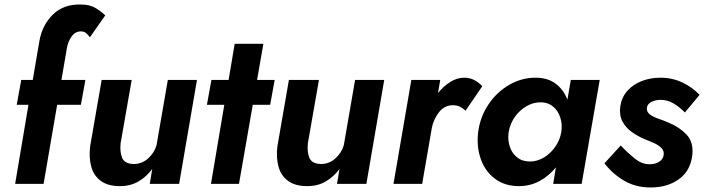

<svg xmlns="http://www.w3.org/2000/svg" viewBox="-20 -814 3117 850"><path d="M378 -649 446 -746Q427 -764 402 -779Q377 -794 338 -794Q261 -796 213.5 -749Q166 -702 154 -630L125 -460H74L54 -350H106L47 0H173L233 -350H338L358 -460H252L276 -600Q281 -630 297 -652.5Q313 -675 338 -675Q352 -675 360.5 -668Q369 -661 378 -649Z M514 -180 563 -460H430L379 -166Q373 -116 384 -76Q395 -36 426.5 -13Q458 10 511 10Q558 10 593.5 -11Q629 -32 654 -66L643 0H773L852 -460H723L673 -171Q663 -137 635 -112Q607 -87 569 -88Q530 -90 520 -117Q510 -144 514 -180Z M1019 -620 992 -460H916L896 -350H973L914 0H1038L1099 -350H1176L1196 -460H1118L1146 -620Z M1343 -180 1392 -460H1259L1208 -166Q1202 -116 1213 -76Q1224 -36 1255.5 -13Q1287 10 1340 10Q1387 10 1422.5 -11Q1458 -32 1483 -66L1472 0H1602L1681 -460H1552L1502 -171Q1492 -137 1464 -112Q1436 -87 1398 -88Q1359 -90 1349 -117Q1339 -144 1343 -180Z M2041 -324 2115 -432Q2100 -449 2080 -459.5Q2060 -470 2035 -470Q2003 -470 1973 -451Q1943 -432 1919 -402L1929 -460H1801L1722 0H1849L1892 -249Q1900 -288 1924.5 -318.5Q1949 -349 1987 -348Q2004 -348 2016.5 -341.5Q2029 -335 2041 -324Z M2232 -230Q2238 -266 2259 -296Q2280 -326 2311 -344Q2342 -362 2377 -361Q2408 -360 2429.5 -341.5Q2451 -323 2460.5 -293.5Q2470 -264 2465 -230Q2459 -194 2438 -164Q2417 -134 2387.5 -116.5Q2358 -99 2326 -99Q2292 -99 2269 -117.5Q2246 -136 2236.5 -166Q2227 -196 2232 -230ZM2097 -230Q2089 -165 2108.5 -110Q2128 -55 2171.5 -22.5Q2215 10 2277 10Q2327 10 2368.5 -12.5Q2410 -35 2441 -73L2429 0H2555L2635 -460H2507L2492 -373Q2475 -417 2440 -443.5Q2405 -470 2351 -470Q2289 -470 2234.5 -438.5Q2180 -407 2143 -352.5Q2106 -298 2097 -230Z M2728 -170 2656 -91Q2691 -45 2742.5 -14.5Q2794 16 2860 16Q2935 16 2986 -21Q3037 -58 3045 -128Q3051 -185 3019 -218.5Q2987 -252 2940 -271Q2920 -280 2896 -288Q2872 -296 2856.5 -308Q2841 -320 2844 -338Q2847 -355 2865 -363.5Q2883 -372 2905 -372Q2935 -372 2962 -356Q2989 -340 3012 -316L3077 -394Q3046 -427 3001.5 -448.5Q2957 -470 2903 -470Q2859 -470 2820.5 -455Q2782 -440 2757 -411.5Q2732 -383 2726 -343Q2721 -304 2735.5 -276.5Q2750 -249 2776.5 -230Q2803 -211 2834 -198Q2854 -190 2874.5 -181Q2895 -172 2908 -159Q2921 -146 2918 -127Q2915 -108 2897.5 -97.5Q2880 -87 2857 -87Q2823 -86 2790.5 -112Q2758 -138 2728 -170Z"/></svg>

Font: Jost* 600 Semi Italic
Style: Italic
Weight: 600
Italic angle: -10°
Version: Version 3.200; ttfautohint (v0.97) -l 8 -r 50 -G 200 -x 14 -